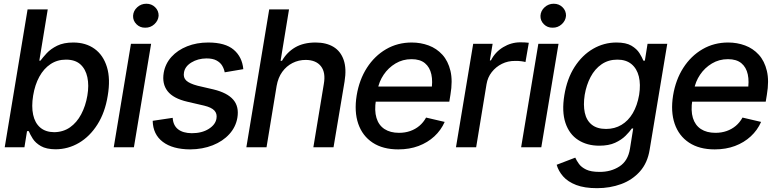

<svg xmlns="http://www.w3.org/2000/svg" viewBox="-20 -777 4090 1013"><path d="M273.4 10.7Q224.1 10.3 195.6 -6.3Q167 -22.9 152.8 -45.4Q138.7 -67.9 131.8 -85H122.6L108.9 0H4.9L125.5 -727.5H231.9L187.5 -457H193.4Q206.1 -474.1 226.8 -496.6Q247.6 -519 281.7 -535.9Q315.9 -552.7 366.7 -552.7Q432.6 -552.7 478.8 -519.5Q524.9 -486.3 544.2 -423.3Q563.5 -360.4 548.3 -271.5Q534.2 -183.6 494.1 -120.4Q454.1 -57.1 397 -23.4Q339.8 10.3 273.4 10.7ZM265.6 -79.6Q313.5 -80.1 349.4 -105.2Q385.3 -130.4 408.4 -174.1Q431.6 -217.8 440.9 -272.5Q450.2 -326.7 440.9 -369.6Q431.6 -412.6 404.1 -437.5Q376.5 -462.4 328.1 -462.4Q282.2 -462.4 246.6 -438.7Q210.9 -415 187.5 -372.3Q164.1 -329.6 154.8 -272.5Q145.5 -215.3 154.8 -171.9Q164.1 -128.4 192.1 -104.2Q220.2 -80.1 265.6 -79.6Z M580.1 0 670.9 -545.9H777.3L686.5 0ZM746.1 -630.9Q718.8 -630.4 700 -649.2Q681.2 -668 682.1 -693.8Q683.6 -720.2 704.1 -738.8Q724.6 -757.3 752 -757.3Q779.8 -757.3 798.6 -738.8Q817.4 -720.2 816.9 -693.8Q814.9 -668 794.4 -649.2Q773.9 -630.4 746.1 -630.9Z M1263.7 -412.1 1165.5 -395.5Q1162.1 -414.1 1152.1 -430.7Q1142.1 -447.3 1122.3 -458Q1102.5 -468.8 1069.3 -468.8Q1023.9 -468.3 989.7 -447.3Q955.6 -426.3 950.7 -394.5Q945.8 -367.7 962.9 -351.8Q980 -335.9 1022.5 -324.7L1106.4 -305.2Q1179.2 -287.6 1210.7 -251Q1242.2 -214.4 1232.4 -155.8Q1224.1 -106.9 1189.9 -69.3Q1155.8 -31.7 1102.3 -10.5Q1048.8 10.7 983.4 11.2Q890.6 10.7 838.9 -28.6Q787.1 -67.9 785.6 -139.6L891.1 -155.3Q893.6 -115.2 919.4 -95Q945.3 -74.7 991.7 -74.2Q1045.4 -74.2 1081.3 -96.9Q1117.2 -119.6 1122.1 -151.9Q1126.5 -177.2 1111.1 -193.8Q1095.7 -210.4 1057.1 -219.7L968.8 -240.2Q894.5 -257.3 864.3 -295.9Q834 -334.5 843.8 -393.1Q852.1 -440.9 884.5 -476.8Q917 -512.7 967.3 -532.7Q1017.6 -552.7 1078.6 -552.7Q1168.5 -552.7 1213.1 -514.6Q1257.8 -476.6 1263.7 -412.1Z M1439.5 -323.7 1386.2 0H1279.8L1400.4 -727.5H1504.9L1460.4 -456.1H1467.8Q1493.2 -501 1537.1 -526.9Q1581.1 -552.7 1645 -552.7Q1701.2 -552.7 1739.3 -529.8Q1777.3 -506.8 1793.2 -460.9Q1809.1 -415 1797.9 -346.7L1739.7 0H1633.3L1688.5 -334Q1699.2 -394.5 1673.3 -427.5Q1647.5 -460.4 1593.3 -460.9Q1555.7 -460.9 1523.4 -444.6Q1491.2 -428.2 1469.2 -397.9Q1447.3 -367.7 1439.5 -323.7Z M2081.5 11.2Q2000 11.2 1946 -24.4Q1892.1 -60.1 1870.1 -124Q1848.1 -188 1861.8 -273.4Q1875.5 -356.4 1915.8 -419.2Q1956.1 -481.9 2016.8 -517.3Q2077.6 -552.7 2152.3 -552.7Q2199.7 -552.7 2241.7 -537.1Q2283.7 -521.5 2314 -488.3Q2344.2 -455.1 2356.7 -402.8Q2369.1 -350.6 2356.4 -276.4L2350.6 -240.7H1916.5L1929.7 -320.3H2309.6L2255.4 -295.9Q2264.2 -346.7 2255.9 -384.5Q2247.6 -422.4 2221.9 -443.6Q2196.3 -464.8 2151.4 -464.8Q2104.5 -464.8 2066.7 -442.1Q2028.8 -419.4 2004.2 -382.8Q1979.5 -346.2 1972.2 -303.2L1963.4 -249Q1954.6 -193.4 1966.3 -154.8Q1978 -116.2 2008.5 -96.2Q2039.1 -76.2 2085.4 -76.2Q2117.2 -76.2 2144.3 -85.7Q2171.4 -95.2 2192.6 -113Q2213.9 -130.9 2228 -156.7L2326.2 -133.8Q2306.6 -89.8 2271.5 -57.4Q2236.3 -24.9 2188.2 -6.8Q2140.1 11.2 2081.5 11.2Z M2385.7 0 2476.6 -545.9H2579.1L2564.5 -458.5H2570.3Q2592.3 -502.4 2634.8 -528.1Q2677.2 -553.7 2725.1 -553.7Q2735.4 -553.7 2748.3 -553.2Q2761.2 -552.7 2770 -551.3L2752.4 -449.7Q2746.6 -451.7 2730.5 -453.9Q2714.4 -456.1 2697.8 -455.6Q2660.2 -456.1 2628.2 -440.2Q2596.2 -424.3 2574.5 -396.5Q2552.7 -368.7 2546.9 -332.5L2492.2 0Z M2729.5 0 2820.3 -545.9H2926.8L2835.9 0ZM2895.5 -630.9Q2868.2 -630.4 2849.4 -649.2Q2830.6 -668 2831.5 -693.8Q2833 -720.2 2853.5 -738.8Q2874 -757.3 2901.4 -757.3Q2929.2 -757.3 2948 -738.8Q2966.8 -720.2 2966.3 -693.8Q2964.4 -668 2943.8 -649.2Q2923.3 -630.4 2895.5 -630.9Z M3129.9 215.8Q3064 215.8 3020 199Q2976.1 182.1 2951.2 153.8Q2926.3 125.5 2917 92.3L3015.1 54.7Q3022 70.3 3034.7 87.9Q3047.4 105.5 3072.8 117.7Q3098.1 129.9 3143.1 129.9Q3203.1 130.4 3248.3 101.1Q3293.5 71.8 3303.7 7.8L3320.8 -99.1H3313.5Q3301.8 -82 3280.3 -60.5Q3258.8 -39.1 3225.3 -23.7Q3191.9 -8.3 3141.6 -8.3Q3077.1 -8.3 3030.3 -38.6Q2983.4 -68.8 2963.4 -128.4Q2943.4 -188 2957.5 -274.9Q2971.7 -361.8 3011.7 -424.1Q3051.8 -486.3 3109.1 -519.5Q3166.5 -552.7 3232.4 -552.7Q3283.2 -552.7 3311.5 -535.9Q3339.8 -519 3353.8 -496.6Q3367.7 -474.1 3374.5 -457H3382.3L3396.5 -545.9H3500.5L3407.7 12.2Q3396.5 82.5 3356.4 127.4Q3316.4 172.4 3257.6 194.1Q3198.7 215.8 3129.9 215.8ZM3177.7 -96.7Q3223.1 -96.7 3259 -118.2Q3294.9 -139.6 3318.6 -179.9Q3342.3 -220.2 3352.1 -276.4Q3360.8 -331.5 3350.6 -373.3Q3340.3 -415 3311.8 -438.7Q3283.2 -462.4 3237.3 -462.4Q3189.5 -462.4 3153.8 -437.7Q3118.2 -413.1 3095.9 -370.8Q3073.7 -328.6 3064.9 -276.4Q3056.6 -223.1 3065.4 -182.4Q3074.2 -141.6 3102.3 -119.1Q3130.4 -96.7 3177.7 -96.7Z M3751 11.2Q3669.4 11.2 3615.5 -24.4Q3561.5 -60.1 3539.6 -124Q3517.6 -188 3531.2 -273.4Q3544.9 -356.4 3585.2 -419.2Q3625.5 -481.9 3686.3 -517.3Q3747.1 -552.7 3821.8 -552.7Q3869.1 -552.7 3911.1 -537.1Q3953.1 -521.5 3983.4 -488.3Q4013.7 -455.1 4026.1 -402.8Q4038.6 -350.6 4025.9 -276.4L4020 -240.7H3585.9L3599.1 -320.3H3979L3924.8 -295.9Q3933.6 -346.7 3925.3 -384.5Q3917 -422.4 3891.4 -443.6Q3865.7 -464.8 3820.8 -464.8Q3773.9 -464.8 3736.1 -442.1Q3698.2 -419.4 3673.6 -382.8Q3648.9 -346.2 3641.6 -303.2L3632.8 -249Q3624 -193.4 3635.7 -154.8Q3647.5 -116.2 3678 -96.2Q3708.5 -76.2 3754.9 -76.2Q3786.6 -76.2 3813.7 -85.7Q3840.8 -95.2 3862.1 -113Q3883.3 -130.9 3897.5 -156.7L3995.6 -133.8Q3976.1 -89.8 3940.9 -57.4Q3905.8 -24.9 3857.7 -6.8Q3809.6 11.2 3751 11.2Z"/></svg>

Font: Inter Tight Medium
Style: Italic
Weight: 500
Italic angle: -9.39999°
Designer: Rasmus Andersson
Foundry: rsms
Version: Version 3.004